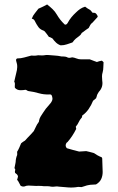

<svg xmlns="http://www.w3.org/2000/svg" viewBox="-20 -818 529 864"><path d="M420 -745Q419 -744 419 -742.5Q419 -741 417 -739Q412 -733 406.5 -727.5Q401 -722 396 -716Q390 -712 386.5 -706Q383 -700 379 -692Q373 -688 366.5 -683.5Q360 -679 354 -674Q350 -672 348 -670Q344 -661 336 -655.5Q328 -650 321 -644Q314 -638 306 -627Q294 -623 281 -618.5Q268 -614 253 -614Q241 -618 232 -626.5Q223 -635 216 -645Q212 -647 208.5 -649Q205 -651 200 -652Q196 -658 191 -664.5Q186 -671 181 -677Q178 -679 175.5 -680.5Q173 -682 169 -683Q157 -689 151 -699Q147 -704 144.5 -709Q142 -714 139 -719Q137 -724 133.5 -728.5Q130 -733 123 -734Q128 -748 137 -758.5Q146 -769 153 -779Q159 -782 164.5 -784Q170 -786 175 -789Q180 -791 184 -793.5Q188 -796 192 -798Q205 -788 216.5 -777Q228 -766 236 -752Q250 -728 269 -710Q273 -704 281 -710Q281 -710 282 -711.5Q283 -713 284 -714Q292 -729 301.5 -740.5Q311 -752 322 -762Q331 -771 340.5 -777.5Q350 -784 363 -788Q368 -784 374 -780Q380 -776 386 -773Q389 -770 391 -767.5Q393 -765 396 -761Q398 -761 400.5 -760.5Q403 -760 407 -760Q412 -758 414.5 -754Q417 -750 420 -745ZM446 -538Q445 -527 445 -515.5Q445 -504 442 -493Q439 -484 439 -474.5Q439 -465 440 -455Q445 -426 425 -405Q423 -402 421 -398.5Q419 -395 417 -391Q416 -387 415 -383.5Q414 -380 412 -375Q409 -374 406.5 -371Q404 -368 399 -365Q391 -345 379 -327.5Q367 -310 350 -298Q349 -294 349 -291.5Q349 -289 347 -288Q339 -279 334 -268Q329 -257 321 -248Q322 -245 322 -242.5Q322 -240 323 -238Q306 -204 284 -179Q281 -176 279 -175Q271 -161 281 -151Q295 -147 309 -143Q323 -139 336 -136Q345 -137 353 -137Q361 -137 368 -138Q375 -137 383 -134.5Q391 -132 400 -130Q404 -129 408.5 -125.5Q413 -122 417 -120Q422 -117 427.5 -114.5Q433 -112 438 -110Q438 -109 439 -107.5Q440 -106 440 -105Q440 -89 441 -73.5Q442 -58 442 -44Q442 -27 435.5 -12.5Q429 2 412 12Q404 13 395.5 13Q387 13 378 15Q371 16 363 19Q355 22 347 24Q344 24 340 23.5Q336 23 332 23Q310 27 288.5 25.5Q267 24 246 22Q236 20 228 21.5Q220 23 210 22Q203 20 195 20Q187 20 178 20Q165 18 153 18.5Q141 19 128 18Q118 17 108.5 17Q99 17 90 21Q80 23 72 17Q71 15 69.5 11.5Q68 8 66 5Q64 1 62 -2.5Q60 -6 57 -9Q59 -14 59.5 -17.5Q60 -21 61 -24Q60 -30 56 -33.5Q52 -37 48 -40Q46 -45 48 -51Q50 -57 45 -61Q46 -66 47 -71Q48 -76 49 -81Q51 -89 51 -97Q51 -101 52.5 -106Q54 -111 55 -115Q58 -120 57.5 -125Q57 -130 57 -135Q62 -143 66.5 -153Q71 -163 75 -173Q77 -175 80.5 -177.5Q84 -180 87 -182Q92 -184 95.5 -188.5Q99 -193 103 -197Q111 -205 118 -212.5Q125 -220 132 -228Q137 -237 141.5 -247.5Q146 -258 153 -267Q156 -270 156 -276Q158 -286 163 -294Q168 -302 174 -311Q185 -329 201 -346Q211 -356 215 -367Q216 -369 216 -372Q216 -375 216 -376Q215 -384 212.5 -389Q210 -394 201 -393Q177 -392 154.5 -398.5Q132 -405 109 -408Q106 -408 102.5 -410.5Q99 -413 95 -414Q89 -413 84 -412.5Q79 -412 72 -412Q57 -412 47 -423Q46 -430 47 -437.5Q48 -445 44 -450Q46 -461 48.5 -470Q51 -479 53 -489Q57 -503 57.5 -516Q58 -529 53 -543Q52 -545 52.5 -547.5Q53 -550 53 -552Q56 -555 57 -555Q74 -555 89.5 -559.5Q105 -564 121 -568Q126 -568 131 -567.5Q136 -567 143 -568Q151 -570 160 -569Q169 -568 177 -569Q187 -571 196 -570.5Q205 -570 215 -569Q225 -568 233.5 -567.5Q242 -567 251 -565Q253 -564 256.5 -564Q260 -564 263 -564Q268 -564 274 -563Q280 -562 285 -559Q290 -557 295 -558Q300 -559 305 -560Q314 -559 324 -555Q334 -551 344 -551H384Q393 -547 401 -544.5Q409 -542 416 -539Q421 -541 426.5 -542.5Q432 -544 438 -545Q440 -544 442 -542Q444 -540 446 -538Z"/></svg>

Font: Darumadrop One
Style: Regular
Weight: 400
Version: Version 1.000